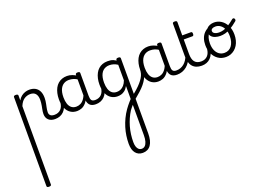

<svg xmlns="http://www.w3.org/2000/svg" viewBox="-201 -1313 3953 2820"><g transform="rotate(-20 1775.0 97.0)"><path d="M140 920Q123 920 114.5 914.5Q106 909 106 898V-493Q106 -504 114.5 -509.5Q123 -515 140 -515Q158 -515 167 -509.5Q176 -504 176 -493V-416Q197 -452 225 -474.5Q253 -497 286 -508Q319 -519 353 -519Q405 -519 443.5 -498.5Q482 -478 503.5 -436Q525 -394 525 -329Q525 -305 522 -282Q519 -259 514.5 -237Q510 -215 505.5 -194Q501 -173 498 -153Q495 -133 495 -114Q495 -82 515 -63.5Q535 -45 578 -45Q590 -45 595.5 -35.5Q601 -26 600 -14Q599 -2 590.5 7.5Q582 17 566 17Q500 17 463.5 -17.5Q427 -52 427 -111Q427 -129 429.5 -149Q432 -169 436.5 -190Q441 -211 445 -233.5Q449 -256 451.5 -278.5Q454 -301 454 -324Q454 -386 427 -420Q400 -454 343 -454Q319 -454 295 -447Q271 -440 249 -425.5Q227 -411 208.5 -386Q190 -361 176 -326V898Q176 909 167 914.5Q158 920 140 920Z M565 17Q553 17 547 7.5Q541 -2 542 -14Q543 -26 552 -35.5Q561 -45 578 -45Q609 -45 634 -55Q659 -65 677 -83.5Q695 -102 705.5 -128Q716 -154 719 -186Q720 -199 731 -203.5Q742 -208 752.5 -203.5Q763 -199 762 -186Q759 -137 743.5 -99.5Q728 -62 702 -36Q676 -10 641.5 3.5Q607 17 565 17Z M909 17Q852 17 808 -11.5Q764 -40 739 -96.5Q714 -153 714 -236Q714 -287 724 -330.5Q734 -374 752.5 -409Q771 -444 799 -468.5Q827 -493 862.5 -506Q898 -519 941 -519Q981 -519 1021 -504.5Q1061 -490 1095 -465V-403Q1056 -433 1020 -444Q984 -455 946 -455Q917 -455 892.5 -446Q868 -437 848.5 -420Q829 -403 815 -377Q801 -351 794 -317Q787 -283 787 -240Q787 -182 801.5 -138.5Q816 -95 846 -71.5Q876 -48 920 -48Q955 -48 987 -64Q1019 -80 1045.5 -117Q1072 -154 1089 -215L1107 -163Q1085 -88 1051 -49Q1017 -10 980 3.5Q943 17 909 17ZM1201 17Q1168 17 1143 7.5Q1118 -2 1102.5 -21.5Q1087 -41 1080 -69.5Q1073 -98 1073 -136V-491Q1073 -503 1081.5 -509Q1090 -515 1108 -515Q1125 -515 1133.5 -509.5Q1142 -504 1142 -492V-136Q1142 -88 1157 -66.5Q1172 -45 1214 -45Q1222 -45 1226.5 -35.5Q1231 -26 1230 -14Q1229 -2 1222 7.5Q1215 17 1201 17Z M1200 17Q1188 17 1182 7.5Q1176 -2 1177 -14Q1178 -26 1187 -35.5Q1196 -45 1213 -45Q1244 -45 1269 -55Q1294 -65 1312 -83.5Q1330 -102 1340.5 -128Q1351 -154 1354 -186Q1355 -199 1366 -203.5Q1377 -208 1387.5 -203.5Q1398 -199 1397 -186Q1394 -137 1378.5 -99.5Q1363 -62 1337 -36Q1311 -10 1276.5 3.5Q1242 17 1200 17Z M1606 924Q1535 924 1494.5 873.5Q1454 823 1454 728Q1454 666 1463 603.5Q1472 541 1491 479Q1510 417 1538.5 357Q1567 297 1607 240Q1623 218 1640 196Q1657 174 1674.5 154.5Q1692 135 1707 119V-84Q1683 -41 1655 -19.5Q1627 2 1598.5 9.5Q1570 17 1542 17Q1486 17 1442 -11.5Q1398 -40 1373 -96.5Q1348 -153 1348 -236Q1348 -287 1358 -330.5Q1368 -374 1386.5 -409Q1405 -444 1432.5 -468.5Q1460 -493 1496 -506Q1532 -519 1575 -519Q1602 -519 1622.5 -516Q1643 -513 1663 -505Q1683 -497 1707 -482V-493Q1707 -504 1715.5 -509.5Q1724 -515 1742 -515Q1759 -515 1767.5 -509.5Q1776 -504 1776 -493V681Q1776 740 1765 785.5Q1754 831 1732 862Q1710 893 1678 908.5Q1646 924 1606 924ZM1612 862Q1642 862 1663 841.5Q1684 821 1695.5 781.5Q1707 742 1707 684V210Q1698 220 1688.5 231.5Q1679 243 1670.5 254Q1662 265 1653 277Q1623 324 1599 378Q1575 432 1558.5 489.5Q1542 547 1534 607.5Q1526 668 1526 727Q1526 769 1536 799Q1546 829 1565 845.5Q1584 862 1612 862ZM1554 -48Q1584 -48 1612.5 -60Q1641 -72 1665.5 -99.5Q1690 -127 1707 -173V-416Q1674 -437 1643 -446Q1612 -455 1580 -455Q1551 -455 1526 -446Q1501 -437 1481.5 -420Q1462 -403 1448.5 -377Q1435 -351 1428 -317Q1421 -283 1421 -240Q1421 -182 1435.5 -138.5Q1450 -95 1479.5 -71.5Q1509 -48 1554 -48Z M1764 151Q1756 157 1747 152Q1738 147 1732.5 137Q1727 127 1727.5 115Q1728 103 1737 97Q1790 54 1830.5 17.5Q1871 -19 1900 -52.5Q1929 -86 1948 -117Q1967 -148 1975.5 -179.5Q1984 -211 1984 -244Q1984 -256 1995 -259.5Q2006 -263 2016.5 -259.5Q2027 -256 2027 -244Q2027 -201 2017.5 -162Q2008 -123 1989 -87Q1970 -51 1939.5 -13.5Q1909 24 1865 64Q1821 104 1764 151Z M2179 17Q2122 17 2078 -11.5Q2034 -40 2009 -96.5Q1984 -153 1984 -236Q1984 -287 1994 -330.5Q2004 -374 2022.5 -409Q2041 -444 2069 -468.5Q2097 -493 2132.5 -506Q2168 -519 2211 -519Q2251 -519 2291 -504.5Q2331 -490 2365 -465V-403Q2326 -433 2290 -444Q2254 -455 2216 -455Q2187 -455 2162.5 -446Q2138 -437 2118.5 -420Q2099 -403 2085 -377Q2071 -351 2064 -317Q2057 -283 2057 -240Q2057 -182 2071.5 -138.5Q2086 -95 2116 -71.5Q2146 -48 2190 -48Q2225 -48 2257 -64Q2289 -80 2315.5 -117Q2342 -154 2359 -215L2377 -163Q2355 -88 2321 -49Q2287 -10 2250 3.5Q2213 17 2179 17ZM2471 17Q2438 17 2413 7.5Q2388 -2 2372.5 -21.5Q2357 -41 2350 -69.5Q2343 -98 2343 -136V-491Q2343 -503 2351.5 -509Q2360 -515 2378 -515Q2395 -515 2403.5 -509.5Q2412 -504 2412 -492V-136Q2412 -88 2427 -66.5Q2442 -45 2484 -45Q2492 -45 2496.5 -35.5Q2501 -26 2500 -14Q2499 -2 2492 7.5Q2485 17 2471 17Z M2470 17Q2458 17 2452 7.5Q2446 -2 2447 -14Q2448 -26 2457 -35.5Q2466 -45 2483 -45Q2518 -45 2548.5 -56.5Q2579 -68 2603.5 -88.5Q2628 -109 2647 -137.5Q2666 -166 2677 -199Q2682 -212 2692.5 -211Q2703 -210 2711 -202Q2719 -194 2715 -183Q2702 -137 2678.5 -100Q2655 -63 2623.5 -37Q2592 -11 2553.5 3Q2515 17 2470 17Z M2859 17Q2809 17 2773.5 2.5Q2738 -12 2714.5 -40Q2691 -68 2680 -109Q2669 -150 2669 -202V-708Q2669 -719 2677 -724.5Q2685 -730 2702 -730Q2720 -730 2729 -724.5Q2738 -719 2738 -708V-500H2872Q2884 -500 2889.5 -493Q2895 -486 2895 -468Q2895 -451 2889.5 -443.5Q2884 -436 2872 -436H2738V-208Q2738 -171 2745 -141Q2752 -111 2767.5 -89.5Q2783 -68 2808.5 -56.5Q2834 -45 2871 -45Q2883 -45 2889 -35.5Q2895 -26 2894 -14Q2893 -2 2884.5 7.5Q2876 17 2859 17Z M2858 17Q2846 17 2840 7.5Q2834 -2 2835 -14Q2836 -26 2845 -35.5Q2854 -45 2871 -45Q2902 -45 2927 -55Q2952 -65 2970 -83.5Q2988 -102 2998.5 -128Q3009 -154 3012 -186Q3013 -199 3024 -203.5Q3035 -208 3045.5 -203.5Q3056 -199 3055 -186Q3052 -137 3036.5 -99.5Q3021 -62 2995 -36Q2969 -10 2934.5 3.5Q2900 17 2858 17Z M3236 19Q3168 19 3116.5 -15.5Q3065 -50 3036 -110.5Q3007 -171 3007 -250Q3007 -305 3023 -351Q3039 -397 3070.5 -430Q3102 -463 3148 -481.5Q3194 -500 3254 -500L3253 -463Q3213 -463 3181 -448Q3149 -433 3126 -404.5Q3103 -376 3091 -337.5Q3079 -299 3079 -250Q3079 -189 3098 -143Q3117 -97 3152.5 -71.5Q3188 -46 3236 -46Q3272 -46 3300.5 -60.5Q3329 -75 3349 -102Q3369 -129 3380 -166.5Q3391 -204 3391 -250Q3391 -315 3370.5 -361Q3350 -407 3315.5 -431.5Q3281 -456 3240 -456Q3206 -456 3187 -444Q3168 -432 3168 -410Q3168 -391 3183 -378.5Q3198 -366 3220 -360.5Q3242 -355 3264 -355Q3298 -355 3333 -365Q3368 -375 3410.5 -401Q3453 -427 3509 -473Q3519 -481 3529 -479Q3539 -477 3544.5 -468Q3550 -459 3550 -448Q3550 -437 3540 -429Q3478 -377 3429.5 -349Q3381 -321 3341 -311Q3301 -301 3262 -301Q3223 -301 3186 -312.5Q3149 -324 3126 -350Q3103 -376 3103 -418Q3103 -448 3121.5 -470.5Q3140 -493 3171.5 -506Q3203 -519 3240 -519Q3301 -519 3351.5 -485.5Q3402 -452 3432.5 -391.5Q3463 -331 3463 -250Q3463 -203 3452.5 -161.5Q3442 -120 3421.5 -87Q3401 -54 3373 -30.5Q3345 -7 3310.5 6Q3276 19 3236 19Z"/></g></svg>

Font: Playwrite BE WAL Light
Style: Regular
Weight: 300
Version: Version 1.002